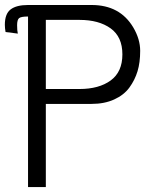

<svg xmlns="http://www.w3.org/2000/svg" viewBox="-48 -760 623 780"><path d="M65.9 -692.9Q37.6 -692.9 29.5 -686.3Q21.5 -679.7 21.5 -657.5Q21.5 -635.3 24.4 -623.5L-25.4 -629.9Q-28.3 -646 -28.3 -659.2Q-28.3 -704.1 -4.6 -721.9Q19 -739.7 65.9 -739.7H324.2Q439 -739.7 493.2 -648.9Q521.5 -601.1 521.5 -553.5Q521.5 -505.9 510.7 -470.5Q500 -435.1 477.8 -404.5Q455.6 -374 416 -356Q376.5 -337.9 324.2 -337.9H138.2V0H65.9ZM138.2 -398.4H274.9Q354 -398.4 401.6 -433.1Q449.2 -467.8 449.2 -539.1Q449.2 -610.4 401.4 -644.8Q353.5 -679.2 274.9 -679.2H138.2Z"/></svg>

Font: News Cycle
Style: Regular
Weight: 500
Version: Version 0.5.2